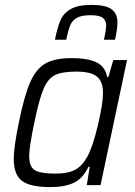

<svg xmlns="http://www.w3.org/2000/svg" viewBox="-20 -755 552 783"><path d="M36 -108Q36 -154 57 -256Q79 -365 103 -419.5Q127 -474 165 -496Q203 -518 272 -518Q337 -518 373 -501Q409 -484 417 -441H422L442 -510H498L390 0H334L346 -75H341Q317 -26 280 -9Q243 8 185 8Q104 8 70 -17Q36 -42 36 -108ZM336 -116Q358 -155 379 -243.5Q400 -332 400 -375Q400 -423 375 -443Q350 -463 292 -463Q233 -463 204.5 -449Q176 -435 158 -393.5Q140 -352 120 -255Q99 -155 99 -119Q99 -75 122 -61Q145 -47 206 -47Q258 -47 287 -63Q316 -79 336 -116ZM459 -663Q459 -636 449 -593H404Q413 -634 413 -650Q413 -672 399 -682.5Q385 -693 349 -693Q312 -693 293 -682Q274 -671 266 -651Q258 -631 250 -593H204Q214 -643 226.5 -672Q239 -701 268.5 -718Q298 -735 352 -735Q412 -735 435.5 -717Q459 -699 459 -663Z"/></svg>

Font: Saira Semi Condensed Light
Style: Italic
Weight: 300
Width: 4
Italic angle: -12°
Designer: Hector Gatti with collaboration of the Omnibus-Type team
Foundry: Omnibus-Type
Version: Version 1.001; ttfautohint (v1.8)